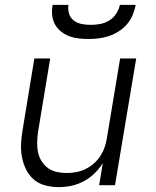

<svg xmlns="http://www.w3.org/2000/svg" viewBox="-20 -760 640 788"><path d="M221 8Q193 8 166 1Q139 -6 119 -23Q99 -40 87 -64.5Q75 -89 70 -116Q65 -143 66.5 -171Q68 -199 73 -228L121 -520H186L136 -218Q133 -197 132.5 -176Q132 -155 136 -135.5Q140 -116 150.5 -99Q161 -82 176.5 -70.5Q192 -59 212 -54.5Q232 -50 254 -50Q273 -50 292.5 -53.5Q312 -57 330.5 -66Q349 -75 365 -89Q381 -103 392 -120Q403 -137 409.5 -156Q416 -175 419 -195L473 -520H539L452 0H387L402 -91Q388 -68 368 -48.5Q348 -29 323.5 -16Q299 -3 273 2.5Q247 8 221 8ZM343 -600Q322 -600 301.5 -602.5Q281 -605 263 -612Q245 -619 229.5 -631.5Q214 -644 205 -661Q196 -678 194 -698.5Q192 -719 196 -740H261Q258 -721 263.5 -703.5Q269 -686 283 -675.5Q297 -665 315.5 -661.5Q334 -658 353 -658Q372 -658 391 -661.5Q410 -665 427.5 -675.5Q445 -686 456.5 -703.5Q468 -721 472 -740H537Q533 -719 524.5 -698.5Q516 -678 501.5 -661Q487 -644 467.5 -631.5Q448 -619 427 -612Q406 -605 385 -602.5Q364 -600 343 -600Z"/></svg>

Font: Iosevka SS04 Light Extended
Style: Italic
Weight: 300
Width: 7
Italic angle: -9°
Monospace: yes
Designer: Belleve Invis
Foundry: Belleve Invis
Version: Version 19.0.0; ttfautohint (v1.8.4)